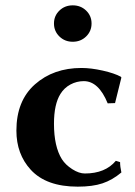

<svg xmlns="http://www.w3.org/2000/svg" viewBox="-20 -696 512 726"><path d="M204.6 -558.1Q184.1 -578.1 184.1 -607.2Q184.1 -636.2 204.6 -656Q225.1 -675.8 255.1 -675.8Q285.2 -675.8 305.7 -656Q326.2 -636.2 326.2 -607.2Q326.2 -578.1 305.7 -558.1Q285.2 -538.1 255.1 -538.1Q225.1 -538.1 204.6 -558.1ZM296.9 -389.2Q270 -389.2 246.3 -376.5Q222.7 -363.8 208.5 -340.8Q184.1 -301.8 184.1 -228Q184.1 -142.1 213.9 -94.2Q228 -72.3 253.4 -56.2Q278.8 -40 300.8 -40Q377.9 -40 418 -87.9L434.1 -83Q434.1 -65.9 439 -43.9Q404.8 -15.1 367.4 -2.7Q330.1 9.8 273.9 9.8Q154.8 9.8 96.2 -54.2Q42 -113.3 42 -202.1Q42 -314.9 112.1 -377Q182.1 -439 288.1 -439Q324.2 -439 368.7 -429Q413.1 -418.9 437 -405.8L439 -402.8L415 -306.2L387.2 -305.2Q353 -389.2 296.9 -389.2Z"/></svg>

Font: Linux Biolinum
Style: Bold
Weight: 700
Designer: Philipp H. Poll
Foundry: Philipp H. Poll
Version: Version 1.3.2 ; ttfautohint (v0.9)